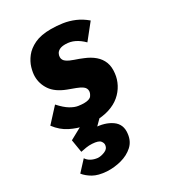

<svg xmlns="http://www.w3.org/2000/svg" viewBox="-170 -549 788 877"><g transform="rotate(-30 224.0 -110.5)"><path d="M199 9Q181 9 148 3.5Q115 -2 78.5 -20Q42 -38 14 -75L81 -148Q108 -118 130 -105Q152 -92 169.5 -89.5Q187 -87 198 -87Q229 -87 238 -100Q247 -113 247 -124Q247 -139 234.5 -148.5Q222 -158 202.5 -165Q183 -172 162 -180Q110 -200 87.5 -233Q65 -266 65 -305Q65 -325 72.5 -350.5Q80 -376 98.5 -400Q117 -424 150.5 -440Q184 -456 237 -456Q267 -456 297.5 -451.5Q328 -447 357.5 -434.5Q387 -422 414 -399L351 -320Q330 -341 307.5 -352Q285 -363 259 -363Q240 -363 229 -357.5Q218 -352 213 -343Q208 -334 208 -324Q208 -308 223 -298Q238 -288 259.5 -281Q281 -274 302 -265Q332 -253 353 -235Q374 -217 383.5 -192.5Q393 -168 389 -135Q386 -106 372 -79.5Q358 -53 334.5 -33Q311 -13 277 -2Q243 9 199 9ZM72 130Q80 143 95 151Q110 159 129 161Q145 162 165 154Q185 146 187 128Q189 117 180 105.5Q171 94 138 92Q122 91 106.5 93.5Q91 96 77 99L66 32L130 -3H236L160 73L139 37Q150 35 160.5 35Q171 35 181 34Q237 36 272.5 61Q308 86 302 133Q298 171 272.5 194Q247 217 210 227Q173 237 134 235Q90 232 64 217Q38 202 23 183Z"/></g></svg>

Font: Josefin Sans Thin
Style: Bold Italic
Weight: 700
Italic angle: -7°
Version: Version 2.000